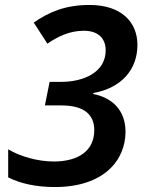

<svg xmlns="http://www.w3.org/2000/svg" viewBox="-20 -744 591 774"><path d="M201 10C401 10 486 -100 486 -213C486 -302 429 -351 356 -365V-369C469 -389 534 -463 534 -563C534 -656 468 -724 341 -724C242 -724 177 -695 116 -653L171 -568C211 -595 258 -620 318 -620C376 -620 406 -589 406 -541C406 -453 318 -414 227 -414H180L161 -319H227C322 -319 360 -280 360 -219C360 -137 297 -93 197 -93C134 -93 64 -112 13 -142V-29C62 -4 126 10 201 10Z"/></svg>

Font: Noto Sans SemiBold
Style: Italic
Weight: 600
Italic angle: -12°
Designer: Monotype Design Team
Foundry: Monotype Imaging Inc.
Version: Version 2.013